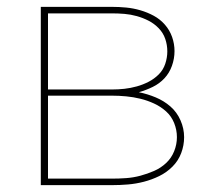

<svg xmlns="http://www.w3.org/2000/svg" viewBox="-20 -540 640 560"><path d="M99 0V-520H306Q327 -520 348 -518Q369 -516 389.5 -510Q410 -504 428.5 -494Q447 -484 461 -468Q475 -452 482 -432Q489 -412 489 -391Q489 -369 481.5 -348Q474 -327 459.5 -311.5Q445 -296 425.5 -286.5Q406 -277 385 -271Q410 -266 434 -256Q458 -246 477 -229.5Q496 -213 506.5 -189Q517 -165 517 -140Q517 -116 508.5 -93.5Q500 -71 483 -54Q466 -37 444.5 -26.5Q423 -16 400 -10Q377 -4 353.5 -2Q330 0 306 0ZM120 -279H306Q325 -279 343 -281Q361 -283 379 -288Q397 -293 413.5 -301.5Q430 -310 443 -323Q456 -336 462 -354Q468 -372 468 -390Q468 -409 462 -426.5Q456 -444 443 -457.5Q430 -471 413.5 -479.5Q397 -488 379 -493Q361 -498 343 -499.5Q325 -501 306 -501H120ZM120 -19H306Q327 -19 348 -20.5Q369 -22 389.5 -27.5Q410 -33 429.5 -41.5Q449 -50 464.5 -64.5Q480 -79 488 -99Q496 -119 496 -140Q496 -161 488 -181Q480 -201 464.5 -215Q449 -229 429.5 -238Q410 -247 389.5 -252Q369 -257 348 -259Q327 -261 306 -261H120Z"/></svg>

Font: Zed Sans Thin Extended
Style: Regular
Weight: 100
Width: 7
Designer: Belleve Invis
Foundry: Belleve Invis
Version: Version 1.0.0; ttfautohint (v1.8.4)